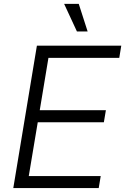

<svg xmlns="http://www.w3.org/2000/svg" viewBox="-20 -961 640 981"><path d="M47.9 0 168.5 -727.5H599.6L589.4 -665.5H227.5L183.1 -397.9H521L510.7 -336.4H172.9L127 -61.5H494.6L484.4 0ZM373 -800.3 307.6 -941.4H382.3L427.7 -800.3Z"/></svg>

Font: Inter 17pt Light
Style: Italic
Weight: 300
Italic angle: -9.3988°
Version: Version 4.001;git-66647c0bb